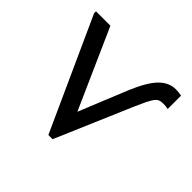

<svg xmlns="http://www.w3.org/2000/svg" viewBox="-119 -573 707 707"><g transform="rotate(45 234.5 -219.5)"><path d="M14 -430V-440H89L227 -130L304 -319Q333 -388 361.5 -416.5Q390 -445 425 -445Q438 -445 455 -442V-372Q444 -375 431 -375Q420 -375 412 -372.5Q404 -370 396.5 -360.5Q389 -351 380.5 -333.5Q372 -316 359 -286L234 6H212Z"/></g></svg>

Font: Tilda Sans
Style: Regular
Weight: 400
Designer: ParaType Ltd
Foundry: ParaType Ltd
Version: Version 1.009